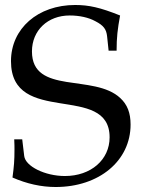

<svg xmlns="http://www.w3.org/2000/svg" viewBox="-20 -729 564 769"><path d="M419 -179C419 -89 344 -24 240 -24C160 -24 82 -63 77 -104L69 -171H37C38 -153 38 -137 38 -131C38 -85 36 -63 30 -18C87 7 145 20 203 20C377 20 503 -85 503 -230C503 -277 490 -310 462 -336C357 -435 108 -348 108 -523C108 -607 171 -667 259 -667C298 -667 335 -659 362 -644C395 -627 406 -612 409 -583L415 -526H447C447 -579 451 -613 461 -667C381 -699 336 -709 281 -709C132 -709 24 -615 24 -484C24 -221 419 -399 419 -179Z"/></svg>

Font: Asana Math
Style: Regular
Weight: 400
Version: Version 000.958